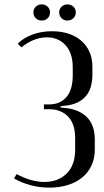

<svg xmlns="http://www.w3.org/2000/svg" viewBox="-20 -850 478 879"><path d="M206 9Q162 9 120.5 -2Q79 -13 44 -33L56 -53Q124 -17 183 -17Q246 -17 285 -55.5Q324 -94 324 -164V-218Q324 -283 291.5 -316.5Q259 -350 205 -350H181V-372H205Q255 -372 284 -405.5Q313 -439 313 -505V-542Q313 -607 280 -643Q247 -679 195 -679Q163 -679 133 -666.5Q103 -654 78 -633L61 -650Q88 -677 129 -692Q170 -707 218 -707Q259 -707 293 -696Q327 -685 351.5 -664Q376 -643 389.5 -613Q403 -583 403 -545V-509Q403 -441 369.5 -406Q336 -371 276 -366L258 -364L257 -358L276 -356Q341 -350 377.5 -314Q414 -278 414 -211V-165Q414 -125 399 -92.5Q384 -60 356.5 -37.5Q329 -15 290.5 -3Q252 9 206 9ZM133 -794Q133 -809 144 -819.5Q155 -830 171 -830Q187 -830 198 -819.5Q209 -809 209 -794Q209 -777 198 -766.5Q187 -756 171 -756Q155 -756 144 -766.5Q133 -777 133 -794ZM251 -794Q251 -809 262 -819.5Q273 -830 288 -830Q305 -830 316 -819.5Q327 -809 327 -794Q327 -777 316 -766.5Q305 -756 288 -756Q273 -756 262 -766.5Q251 -777 251 -794Z"/></svg>

Font: Moniqa SemBd Heading
Style: Regular
Weight: 600
Designer: Rajesh Rajput
Foundry: Rajesh Rajput
Version: Version 1.000